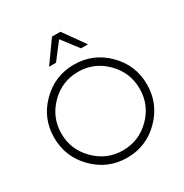

<svg xmlns="http://www.w3.org/2000/svg" viewBox="-203 -1053 1170 1223"><g transform="rotate(-30 382.0 -442.0)"><path d="M41 -331Q41 -472 141 -572Q241 -672 382 -672Q523 -672 623 -572Q723 -472 723 -331Q723 -189 623 -88.5Q523 12 382 12Q241 12 141 -88.5Q41 -189 41 -331ZM94 -330Q94 -212 179 -127Q264 -42 382 -42Q500 -42 584.5 -126.5Q669 -211 669 -330Q669 -449 584.5 -534Q500 -619 382 -619Q263 -619 178.5 -534Q94 -449 94 -330ZM239 -739 351 -896H413L525 -739H474L382 -859L290 -739Z"/></g></svg>

Font: Human Sans Light
Style: Regular
Weight: 300
Designer: Tim Radville
Foundry: Continuum
Version: Version 1.000;FEAKit 1.0